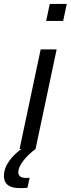

<svg xmlns="http://www.w3.org/2000/svg" viewBox="-64 -763 362 983"><path d="M172.3 -655.9 190.8 -743H277.9L259.4 -655.9ZM36.2 0 144.2 -510H226L118 0ZM38.8 200Q7.9 200 -10.2 192.2Q-28.2 184.4 -36.1 170.3Q-43.9 156.2 -43.9 138.1Q-43.9 98.9 -16.7 60.7Q10.5 22.4 59.5 -10L118 0Q100 12.4 79.3 32.9Q58.6 53.4 44.1 76.4Q29.7 99.3 29.7 119.6Q29.7 132.1 38.7 140Q47.7 147.9 69.8 147.9Q72.8 147.9 76.8 147.9Q80.8 147.9 87.8 146.9L76.5 198.5Q67.1 199.5 57.9 199.7Q48.7 200 38.8 200Z"/></svg>

Font: Saira Thin
Style: Italic
Weight: 100
Italic angle: -12°
Designer: Hector Gatti with collaboration of the Omnibus-Type team
Foundry: Omnibus-Type
Version: Version 1.101